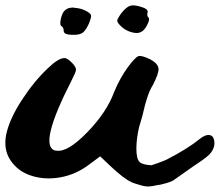

<svg xmlns="http://www.w3.org/2000/svg" viewBox="-55 -621 814 711"><path d="M684 -106Q706 -124 722.5 -120.5Q739 -117 739 -89Q739 -80 735 -71Q731 -62 726 -55.5Q721 -49 711.5 -41Q702 -33 696 -29Q690 -25 678.5 -17Q667 -9 665 -8Q593 42 591 44Q585 50 561.5 57Q538 64 525 65Q509 69 496 69.5Q483 70 466 65Q449 60 441.5 57.5Q434 55 429 52Q403 40 355 -5L316 -42L266 -5Q214 31 153 38Q102 44 56 28Q10 12 -16.5 -28Q-43 -68 -32 -123Q-20 -180 25.5 -250Q71 -320 122 -368Q161 -406 184 -406Q195 -406 214 -386Q227 -371 226.5 -362.5Q226 -354 211 -325Q88 -85 147 -64L155 -63Q196 -57 268 -131Q340 -205 368 -281Q389 -332 419 -373Q446 -409 457.5 -413Q469 -417 502 -401Q530 -386 532 -367Q533 -348 511 -306Q500 -288 493 -267.5Q486 -247 482 -232Q479 -222 472 -191Q465 -166 460 -150Q450 -107 450 -70Q450 -33 462 -21Q472 -11 506 -9Q510 -10 532 -18Q554 -26 562 -30Q640 -70 684 -106ZM173 -524Q165 -528 170.5 -552Q176 -576 187 -584Q197 -593 216 -593Q219 -593 221 -592Q242 -591 261 -582Q280 -572 282 -565Q284 -558 274 -533Q262 -507 250 -499Q238 -491 211 -492Q181 -493 181 -506Q181 -519 173 -524ZM431 -502Q410 -508 395 -522Q379 -537 379 -544Q379 -551 395 -573Q413 -595 426.5 -599.5Q440 -604 466 -596Q495 -588 491.5 -575Q488 -562 495 -556Q501 -550 490 -528.5Q479 -507 466 -502Q454 -496 435 -501Q435 -501 431 -502Z"/></svg>

Font: Beth Ellen
Style: Regular
Weight: 400
Designer: Alyson Diaz
Version: Version 2.000